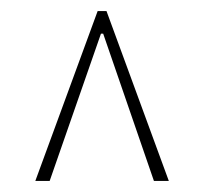

<svg xmlns="http://www.w3.org/2000/svg" viewBox="-20 -809 370 348"><path d="M157 -789H173L286 -481H259L167 -748H163L70 -481H44Z"/></svg>

Font: Encode Sans Compressed
Style: Thin
Weight: 100
Designer: Pablo Impallari, Andres Torresi
Foundry: Pablo Impallari, Andres Torresi
Version: Version 1.000; ttfautohint (v1.00) -l 8 -r 50 -G 200 -x 14 -